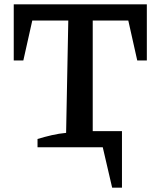

<svg xmlns="http://www.w3.org/2000/svg" viewBox="-20 -675 737 880"><path d="M43 -655H653V-398H609L568 -581H405V-74H539V185H494L451 0H152V-38Q185 -48 217.5 -55.5Q250 -63 283 -66L293 -581H128L87 -398H43Z"/></svg>

Font: Piazzolla 24pt SemiBold
Style: Regular
Weight: 600
Designer: Juan Pablo del Peral
Foundry: Huerta Tipografica
Version: Version 2.005